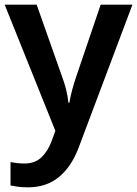

<svg xmlns="http://www.w3.org/2000/svg" viewBox="-20 -562 587 822"><path d="M0 -542H137L245 -236Q256 -207 263 -179Q270 -151 273 -122H277Q281 -147 289 -177Q297 -207 307 -236L411 -542H547L316 72Q285 153 231.5 196.5Q178 240 100 240Q75 240 57 237.5Q39 235 25 232V132Q36 134 51.5 136Q67 138 84 138Q131 138 158.5 110.5Q186 83 201 42L217 -2Z"/></svg>

Font: Noto Sans Ethiopic SemiBold
Style: Regular
Weight: 600
Designer: Monotype Design Team
Foundry: Monotype Imaging Inc.
Version: Version 2.102; ttfautohint (v1.8.4.7-5d5b)